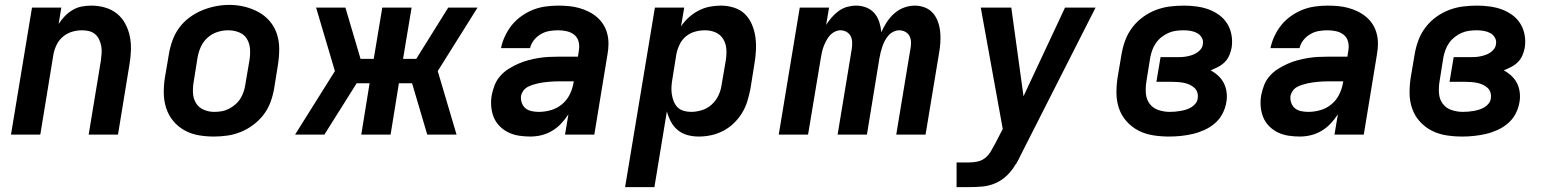

<svg xmlns="http://www.w3.org/2000/svg" viewBox="-20 -551 6340 786"><path d="M25 0 111 -520H231L220 -453Q231 -470 245.5 -485Q260 -500 278 -510.5Q296 -521 315.5 -524.5Q335 -528 354 -528Q383 -528 410.5 -520Q438 -512 459 -495Q480 -478 493 -453.5Q506 -429 511.5 -402Q517 -375 516 -345.5Q515 -316 510 -287L463 0H343L393 -303Q395 -318 396 -333Q397 -348 394.5 -362Q392 -376 386 -389Q380 -402 369.5 -411Q359 -420 345 -423.5Q331 -427 316 -427Q295 -427 275 -421Q255 -415 238.5 -401.5Q222 -388 212.5 -369Q203 -350 199 -330L145 0Z M855 8Q823 8 792 2.5Q761 -3 734.5 -18Q708 -33 689 -56Q670 -79 660.5 -108Q651 -137 650.5 -169Q650 -201 655 -233L672 -333Q677 -361 687 -388Q697 -415 714.5 -438.5Q732 -462 756.5 -480Q781 -498 808 -509Q835 -520 863 -525.5Q891 -531 919 -531Q951 -531 981.5 -523.5Q1012 -516 1038.5 -501.5Q1065 -487 1084.5 -464Q1104 -441 1113.5 -412Q1123 -383 1123 -351Q1123 -319 1118 -287L1102 -187Q1097 -159 1087 -132Q1077 -105 1059 -81.5Q1041 -58 1017 -40Q993 -22 966 -11Q939 0 911 4Q883 8 855 8ZM857 -93Q872 -93 887 -95.5Q902 -98 916 -105Q930 -112 942.5 -122.5Q955 -133 963.5 -146.5Q972 -160 977 -174.5Q982 -189 984 -203L1001 -303Q1005 -327 1003.5 -350Q1002 -373 991 -391.5Q980 -410 959 -418.5Q938 -427 914 -427Q892 -427 870 -420Q848 -413 830 -397Q812 -381 802.5 -360Q793 -339 789 -317L773 -217Q769 -194 770 -171Q771 -148 782 -129.5Q793 -111 813.5 -102Q834 -93 857 -93Z M1188 0 1351 -260 1274 -520H1394L1456 -310H1510L1545 -520H1665L1630 -310H1684L1815 -520H1935L1772 -260L1849 0H1729L1667 -210H1613L1579 0H1459L1493 -210H1440L1308 0Z M2151 8Q2128 8 2105 4.5Q2082 1 2062 -8.5Q2042 -18 2026 -34Q2010 -50 2001.5 -70.5Q1993 -91 1991 -114.5Q1989 -138 1993 -161Q1997 -182 2005 -202.5Q2013 -223 2028 -240Q2043 -257 2062 -269Q2081 -281 2101.5 -290Q2122 -299 2142.5 -304.5Q2163 -310 2184.5 -313.5Q2206 -317 2226.5 -318Q2247 -319 2268 -319H2346L2350 -346Q2353 -364 2348.5 -381Q2344 -398 2331 -408.5Q2318 -419 2300.5 -423Q2283 -427 2265 -427Q2247 -427 2229 -424Q2211 -421 2194.5 -411.5Q2178 -402 2166 -387Q2154 -372 2150 -354H2031Q2036 -379 2047.5 -403.5Q2059 -428 2076 -449Q2093 -470 2116 -486Q2139 -502 2163.5 -511.5Q2188 -521 2214 -524.5Q2240 -528 2265 -528Q2287 -528 2308.5 -526Q2330 -524 2350 -518.5Q2370 -513 2388.5 -504Q2407 -495 2422.5 -482Q2438 -469 2449 -452Q2460 -435 2465.5 -414.5Q2471 -394 2471 -372.5Q2471 -351 2467 -329L2413 0H2293L2307 -83Q2294 -63 2277 -45Q2260 -27 2239.5 -15Q2219 -3 2196.5 2.5Q2174 8 2151 8ZM2186 -93Q2210 -93 2235 -100Q2260 -107 2280.5 -124Q2301 -141 2312.5 -164.5Q2324 -188 2328 -213L2329 -218H2268Q2257 -218 2246.5 -217.5Q2236 -217 2225 -216Q2214 -215 2203 -213.5Q2192 -212 2181.5 -209.5Q2171 -207 2160 -203.5Q2149 -200 2139 -194.5Q2129 -189 2122 -179Q2115 -169 2113 -159Q2111 -144 2116 -130Q2121 -116 2131.5 -107.5Q2142 -99 2156.5 -96Q2171 -93 2186 -93Z M2539 215 2661 -520H2781L2768 -443Q2782 -464 2800.5 -480.5Q2819 -497 2840.5 -508Q2862 -519 2885 -523.5Q2908 -528 2931 -528Q2959 -528 2985.5 -519.5Q3012 -511 3030 -493Q3048 -475 3058.5 -450Q3069 -425 3072.5 -398.5Q3076 -372 3074.5 -343.5Q3073 -315 3068 -287L3052 -187Q3047 -162 3039.5 -137Q3032 -112 3018 -89Q3004 -66 2984.5 -47Q2965 -28 2941 -15.5Q2917 -3 2891.5 2.5Q2866 8 2841 8Q2817 8 2794.5 2Q2772 -4 2754.5 -18.5Q2737 -33 2726.5 -53Q2716 -73 2710 -95L2659 215ZM2809 -93Q2831 -93 2853.5 -100Q2876 -107 2893.5 -123Q2911 -139 2921 -160Q2931 -181 2934 -203L2951 -303Q2955 -326 2953.5 -349Q2952 -372 2941 -390.5Q2930 -409 2910 -418Q2890 -427 2866 -427Q2846 -427 2825.5 -421.5Q2805 -416 2788.5 -402.5Q2772 -389 2762.5 -369.5Q2753 -350 2749 -330L2733 -230Q2730 -214 2729 -198Q2728 -182 2730 -167Q2732 -152 2737.5 -137.5Q2743 -123 2753 -112.5Q2763 -102 2778 -97.5Q2793 -93 2809 -93Z M3168 0 3254 -520H3374L3362 -449Q3372 -465 3385 -480Q3398 -495 3414 -506.5Q3430 -518 3448.5 -523Q3467 -528 3485 -528Q3507 -528 3527 -520Q3547 -512 3560 -496.5Q3573 -481 3579.5 -461Q3586 -441 3588 -419Q3597 -440 3610 -460Q3623 -480 3641 -496Q3659 -512 3681 -520Q3703 -528 3725 -528Q3747 -528 3767 -520Q3787 -512 3800 -496.5Q3813 -481 3820 -461Q3827 -441 3829 -419.5Q3831 -398 3829.5 -376Q3828 -354 3824 -332L3769 0H3649L3707 -351Q3710 -365 3709.5 -378.5Q3709 -392 3703.5 -403Q3698 -414 3686.5 -420.5Q3675 -427 3661 -427Q3649 -427 3637 -421Q3625 -415 3616.5 -405Q3608 -395 3602 -383.5Q3596 -372 3592 -360Q3588 -348 3585 -336Q3582 -324 3580 -312L3529 0H3409L3467 -351Q3469 -365 3468.5 -378.5Q3468 -392 3462.5 -403Q3457 -414 3445.5 -420.5Q3434 -427 3421 -427Q3409 -427 3397 -421Q3385 -415 3376.5 -405Q3368 -395 3362 -383.5Q3356 -372 3351.5 -360Q3347 -348 3344.5 -336Q3342 -324 3340 -312L3288 0Z M3896 215V114H3948Q3966 114 3983.5 110Q4001 106 4015 94Q4029 82 4038 65.5Q4047 49 4056 33L4085 -23L3995 -520H4120L4170 -157L4340 -520H4465L4161 79Q4156 90 4150.5 100.5Q4145 111 4139 121H4138Q4124 146 4103 166.5Q4082 187 4056 198.5Q4030 210 4002.5 212.5Q3975 215 3948 215Z M4766 8Q4733 8 4701 3Q4669 -2 4641.5 -16Q4614 -30 4593 -53Q4572 -76 4561.5 -105.5Q4551 -135 4550.5 -167.5Q4550 -200 4555 -233L4572 -333Q4577 -361 4587.5 -388.5Q4598 -416 4616.5 -440Q4635 -464 4660 -482Q4685 -500 4713 -510.5Q4741 -521 4769.5 -524.5Q4798 -528 4827 -528Q4852 -528 4878.5 -524.5Q4905 -521 4928 -512.5Q4951 -504 4971 -489.5Q4991 -475 5004 -454Q5017 -433 5021.5 -407.5Q5026 -382 5022 -356Q5019 -340 5012.5 -324.5Q5006 -309 4994 -297Q4982 -285 4966.5 -277Q4951 -269 4936 -263Q4953 -254 4967.5 -240.5Q4982 -227 4990.5 -210Q4999 -193 5001.5 -172Q5004 -151 5000 -131Q4996 -107 4984 -84.5Q4972 -62 4952.5 -45.5Q4933 -29 4909.5 -18.5Q4886 -8 4862 -2.5Q4838 3 4814 5.5Q4790 8 4766 8ZM4769 -93Q4780 -93 4791 -94Q4802 -95 4813.5 -97Q4825 -99 4836 -102.5Q4847 -106 4857 -112Q4867 -118 4874.5 -127.5Q4882 -137 4883 -148Q4885 -161 4881.5 -172.5Q4878 -184 4869.5 -191.5Q4861 -199 4850.5 -204Q4840 -209 4828 -211.5Q4816 -214 4804 -215Q4792 -216 4780 -216H4714L4731 -317H4796Q4807 -317 4817.5 -317.5Q4828 -318 4838.5 -320Q4849 -322 4859.5 -325.5Q4870 -329 4879.5 -335Q4889 -341 4896 -350Q4903 -359 4904 -370Q4907 -384 4900 -396.5Q4893 -409 4881 -415.5Q4869 -422 4854.5 -424.5Q4840 -427 4826 -427Q4810 -427 4794.5 -425Q4779 -423 4764 -416.5Q4749 -410 4735.5 -399.5Q4722 -389 4712.5 -375.5Q4703 -362 4697.5 -347Q4692 -332 4689 -317L4673 -217Q4669 -192 4671 -168Q4673 -144 4686.5 -126Q4700 -108 4722.5 -100.5Q4745 -93 4769 -93Z M5301 8Q5278 8 5255 4.5Q5232 1 5212 -8.5Q5192 -18 5176 -34Q5160 -50 5151.5 -70.5Q5143 -91 5141 -114.5Q5139 -138 5143 -161Q5147 -182 5155 -202.5Q5163 -223 5178 -240Q5193 -257 5212 -269Q5231 -281 5251.5 -290Q5272 -299 5292.5 -304.5Q5313 -310 5334.5 -313.5Q5356 -317 5376.5 -318Q5397 -319 5418 -319H5496L5500 -346Q5503 -364 5498.5 -381Q5494 -398 5481 -408.5Q5468 -419 5450.5 -423Q5433 -427 5415 -427Q5397 -427 5379 -424Q5361 -421 5344.5 -411.5Q5328 -402 5316 -387Q5304 -372 5300 -354H5181Q5186 -379 5197.5 -403.5Q5209 -428 5226 -449Q5243 -470 5266 -486Q5289 -502 5313.5 -511.5Q5338 -521 5364 -524.5Q5390 -528 5415 -528Q5437 -528 5458.5 -526Q5480 -524 5500 -518.5Q5520 -513 5538.5 -504Q5557 -495 5572.5 -482Q5588 -469 5599 -452Q5610 -435 5615.5 -414.5Q5621 -394 5621 -372.5Q5621 -351 5617 -329L5563 0H5443L5457 -83Q5444 -63 5427 -45Q5410 -27 5389.5 -15Q5369 -3 5346.5 2.5Q5324 8 5301 8ZM5336 -93Q5360 -93 5385 -100Q5410 -107 5430.5 -124Q5451 -141 5462.5 -164.5Q5474 -188 5478 -213L5479 -218H5418Q5407 -218 5396.5 -217.5Q5386 -217 5375 -216Q5364 -215 5353 -213.5Q5342 -212 5331.5 -209.5Q5321 -207 5310 -203.5Q5299 -200 5289 -194.5Q5279 -189 5272 -179Q5265 -169 5263 -159Q5261 -144 5266 -130Q5271 -116 5281.5 -107.5Q5292 -99 5306.5 -96Q5321 -93 5336 -93Z M5966 8Q5933 8 5901 3Q5869 -2 5841.5 -16Q5814 -30 5793 -53Q5772 -76 5761.5 -105.5Q5751 -135 5750.5 -167.5Q5750 -200 5755 -233L5772 -333Q5777 -361 5787.5 -388.5Q5798 -416 5816.5 -440Q5835 -464 5860 -482Q5885 -500 5913 -510.5Q5941 -521 5969.5 -524.5Q5998 -528 6027 -528Q6052 -528 6078.5 -524.5Q6105 -521 6128 -512.5Q6151 -504 6171 -489.5Q6191 -475 6204 -454Q6217 -433 6221.5 -407.5Q6226 -382 6222 -356Q6219 -340 6212.5 -324.5Q6206 -309 6194 -297Q6182 -285 6166.5 -277Q6151 -269 6136 -263Q6153 -254 6167.5 -240.5Q6182 -227 6190.5 -210Q6199 -193 6201.5 -172Q6204 -151 6200 -131Q6196 -107 6184 -84.5Q6172 -62 6152.5 -45.5Q6133 -29 6109.5 -18.5Q6086 -8 6062 -2.5Q6038 3 6014 5.5Q5990 8 5966 8ZM5969 -93Q5980 -93 5991 -94Q6002 -95 6013.5 -97Q6025 -99 6036 -102.5Q6047 -106 6057 -112Q6067 -118 6074.5 -127.5Q6082 -137 6083 -148Q6085 -161 6081.5 -172.5Q6078 -184 6069.5 -191.5Q6061 -199 6050.5 -204Q6040 -209 6028 -211.5Q6016 -214 6004 -215Q5992 -216 5980 -216H5914L5931 -317H5996Q6007 -317 6017.5 -317.5Q6028 -318 6038.5 -320Q6049 -322 6059.5 -325.5Q6070 -329 6079.5 -335Q6089 -341 6096 -350Q6103 -359 6104 -370Q6107 -384 6100 -396.5Q6093 -409 6081 -415.5Q6069 -422 6054.5 -424.5Q6040 -427 6026 -427Q6010 -427 5994.5 -425Q5979 -423 5964 -416.5Q5949 -410 5935.5 -399.5Q5922 -389 5912.5 -375.5Q5903 -362 5897.5 -347Q5892 -332 5889 -317L5873 -217Q5869 -192 5871 -168Q5873 -144 5886.5 -126Q5900 -108 5922.5 -100.5Q5945 -93 5969 -93Z"/></svg>

Font: Zed Sans Extended
Style: Bold Italic
Weight: 700
Width: 7
Italic angle: -9°
Designer: Belleve Invis
Foundry: Belleve Invis
Version: Version 1.0.0; ttfautohint (v1.8.4)